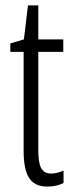

<svg xmlns="http://www.w3.org/2000/svg" viewBox="-20 -677 270 707"><path d="M168 -38C131 -38 121 -67 121 -126V-486H213V-532H121V-657H83L68 -532L18 -517V-486H67V-123C67 -35 89 10 154 10C179 10 197 5 214 -3V-49C201 -43 185 -38 168 -38Z"/></svg>

Font: Noto Sans Display Condensed Light
Style: Regular
Weight: 300
Width: 3
Designer: Monotype Design Team
Foundry: Monotype Imaging Inc.
Version: Version 1.900